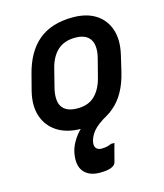

<svg xmlns="http://www.w3.org/2000/svg" viewBox="-118 -636 835 975"><g transform="rotate(-15 300.0 -148.0)"><path d="M186 123Q191 94 207.5 65Q224 36 249 11Q175 10 126 -22Q77 -54 58.5 -109.5Q40 -165 58 -239L79 -320Q107 -433 175 -490Q243 -547 356 -547Q428 -547 476 -516.5Q524 -486 542.5 -430Q561 -374 543 -298L524 -217Q497 -101 428 -44Q414 -31 396 -21Q341 10 319 37Q297 64 292 93Q289 114 298.5 124.5Q308 135 326 135Q356 135 378 124H396Q392 137 387 156.5Q382 176 371 218Q363 251 286 251Q231 251 203 218.5Q175 186 186 123ZM341 -444Q284 -444 249 -412.5Q214 -381 199 -322L174 -223Q166 -191 168.5 -163Q171 -135 188 -118Q211 -94 262 -94Q318 -94 351.5 -126Q385 -158 400 -215L425 -312Q434 -345 431.5 -374Q429 -403 411 -421Q388 -444 341 -444Z"/></g></svg>

Font: Recursive Mn Lnr St SmB
Style: Italic
Weight: 600
Italic angle: -15°
Monospace: yes
Version: Version 1.079;hotconv 1.0.112;makeotfexe 2.5.65598; ttfautoh